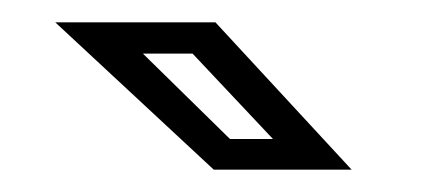

<svg xmlns="http://www.w3.org/2000/svg" viewBox="-20 -708 384 172"><path d="M295 -556H171.5L29.5 -688H173ZM224.5 -583.5 152.5 -660H108L186 -583.5Z"/></svg>

Font: Tourney Thin Medium
Style: Regular
Weight: 500
Version: Version 1.015